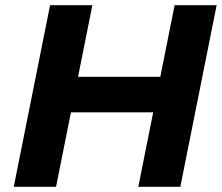

<svg xmlns="http://www.w3.org/2000/svg" viewBox="-20 -720 857 740"><path d="M653 -700H815L675 0H513ZM196 0H33L173 -700H336ZM583 -287H242L269 -424H610Z"/></svg>

Font: MOST Montserrat
Style: Bold Italic
Weight: 700
Italic angle: -11.3°
Designer: Julieta Ulanovsky
Foundry: Julieta Ulanovsky
Version: Version 8.000;March 11, 2024;FontCreator 15.0.0.2926 64-bit